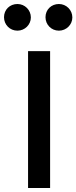

<svg xmlns="http://www.w3.org/2000/svg" viewBox="-81 -948 381 958"><path d="M-61 -862C-61 -825 -32 -795 6 -795C43 -795 73 -825 73 -861C73 -898 43 -928 6 -928C-32 -928 -61 -900 -61 -862ZM146 -862C146 -825 175 -795 213 -795C250 -795 280 -825 280 -861C280 -898 250 -928 213 -928C175 -928 146 -900 146 -862ZM169 -10V-693H59V-10Z"/></svg>

Font: Bluebird
Style: Li
Weight: 300
Designer: Jasper
Foundry: Cannot Into Space Fonts
Version: Version 0.98